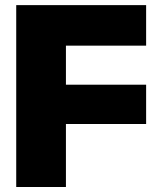

<svg xmlns="http://www.w3.org/2000/svg" viewBox="-20 -748 644 768"><path d="M44.9 0V-727.5H564.5V-565.4H243.7V-409.2H564.5V-252H243.7V0Z"/></svg>

Font: Inter 18pt Black
Style: Regular
Weight: 900
Designer: Rasmus Andersson
Foundry: rsms
Version: Version 4.001;git-66647c0bb